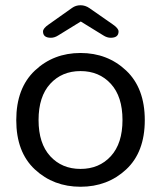

<svg xmlns="http://www.w3.org/2000/svg" viewBox="-20 -704 614 732"><path d="M113 -435Q184 -502 287 -502Q390 -502 461 -435Q532 -368 532 -246Q532 -124 461 -58Q390 8 287 8Q184 8 113 -58Q42 -124 42 -246Q42 -368 113 -435ZM402.5 -384.5Q358 -433 287 -433Q216 -433 171.5 -384.5Q127 -336 127 -246.5Q127 -157 171.5 -108.5Q216 -60 287 -60Q358 -60 402.5 -108.5Q447 -157 447 -246.5Q447 -336 402.5 -384.5ZM174 -560Q144 -560 144 -584Q144 -596 166 -611L255 -674Q269 -684 287 -684Q305 -684 321 -673L410 -611Q432 -596 432 -584Q432 -560 402 -560Q388 -560 374 -569L288 -622L202 -569Q188 -560 174 -560Z"/></svg>

Font: Merge One
Style: Regular
Weight: 400
Designer: Kosal Sen
Foundry: Philatype
Version: Version 1.001